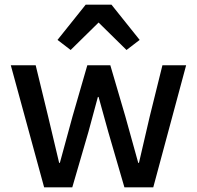

<svg xmlns="http://www.w3.org/2000/svg" viewBox="-20 -798 839 818"><path d="M168 0 26 -520H132L185 -302L232 -104H235L289 -302L352 -520H450L514 -302L569 -104H572L618 -302L672 -520H773L633 0H510L441 -237L400 -385H397L357 -237L288 0ZM345 -778H455L575 -628L519 -585L400 -702L281 -585L225 -628Z"/></svg>

Font: IBM Plex Sans Medium
Style: Regular
Weight: 500
Designer: Mike Abbink, Paul van der Laan, Pieter van Rosmalen
Foundry: Bold Monday
Version: Version 3.201